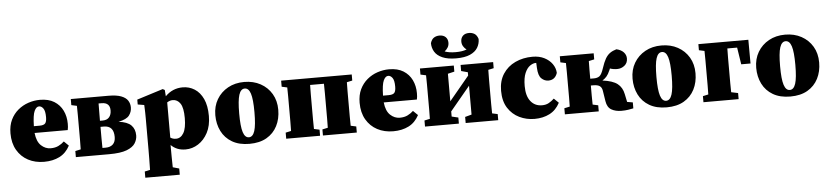

<svg xmlns="http://www.w3.org/2000/svg" viewBox="-51 -1064 6928 1604"><g transform="rotate(-5 3413.0 -262.5)"><path d="M279 -449Q256 -449 240 -415Q224 -381 222 -288H269Q305 -288 317.5 -302.5Q330 -317 330 -355Q330 -407 314.5 -428Q299 -449 279 -449ZM282 16Q207 16 148.5 -15Q90 -46 56 -104.5Q22 -163 22 -245Q22 -310 45 -358Q68 -406 107 -438.5Q146 -471 194 -487Q242 -503 291 -503Q363 -503 410.5 -473.5Q458 -444 482 -394.5Q506 -345 506 -284Q506 -268 505 -256.5Q504 -245 501 -231H223Q231 -158 266.5 -125Q302 -92 346 -92Q384 -92 411.5 -105.5Q439 -119 460 -139L499 -101Q467 -40 411.5 -12Q356 16 282 16Z M549 -436V-487H864Q932 -487 971 -472Q1010 -457 1026.5 -431.5Q1043 -406 1043 -374Q1043 -337 1020.5 -307Q998 -277 930 -263Q1004 -254 1035.5 -222Q1067 -190 1067 -137Q1067 -103 1047.5 -71.5Q1028 -40 976.5 -20Q925 0 828 0H549V-51L595 -61Q596 -97 596 -138Q596 -179 596 -210V-277Q596 -308 596 -349Q596 -390 595 -426ZM776 -210Q776 -179 776 -136.5Q776 -94 777 -57H804Q843 -57 865 -78Q887 -99 887 -140Q887 -234 804 -234H776ZM802 -430H777Q777 -398 776.5 -359.5Q776 -321 776 -285H799Q835 -285 853.5 -306.5Q872 -328 872 -364Q872 -430 802 -430Z M1112 222V170L1157 160Q1158 110 1158.5 68.5Q1159 27 1159 -8V-272Q1159 -300 1158.5 -317Q1158 -334 1157.5 -349Q1157 -364 1156 -384L1102 -393V-434L1321 -503L1338 -494L1342 -441Q1403 -503 1488 -503Q1543 -503 1588 -474.5Q1633 -446 1659.5 -389Q1686 -332 1686 -246Q1686 -164 1655 -105.5Q1624 -47 1574.5 -15.5Q1525 16 1469 16Q1429 16 1399 3.5Q1369 -9 1346 -32V-8Q1346 26 1346.5 66.5Q1347 107 1348 155L1401 170V222ZM1396 -404Q1383 -404 1371.5 -400Q1360 -396 1349 -389V-94Q1369 -80 1396 -80Q1436 -80 1460 -120.5Q1484 -161 1484 -246Q1484 -332 1460 -368Q1436 -404 1396 -404Z M2004 16Q1918 16 1859 -18.5Q1800 -53 1770 -113Q1740 -173 1740 -247Q1740 -322 1774 -379.5Q1808 -437 1867.5 -470Q1927 -503 2004 -503Q2081 -503 2140.5 -470.5Q2200 -438 2234 -380.5Q2268 -323 2268 -247Q2268 -171 2237.5 -111.5Q2207 -52 2148.5 -18Q2090 16 2004 16ZM2004 -39Q2037 -39 2052.5 -87Q2068 -135 2068 -244Q2068 -353 2052.5 -400.5Q2037 -448 2004 -448Q1971 -448 1955.5 -400.5Q1940 -353 1940 -244Q1940 -135 1955.5 -87Q1971 -39 2004 -39Z M2313 0V-51L2359 -61Q2360 -97 2360 -138Q2360 -179 2360 -210V-277Q2360 -308 2360 -349Q2360 -390 2359 -426L2313 -436V-487H2905V-436L2859 -426Q2858 -390 2858 -349Q2858 -308 2858 -277V-210Q2858 -179 2858 -138Q2858 -97 2859 -61L2905 -51V0H2621V-51L2667 -61Q2668 -97 2668 -138Q2668 -179 2668 -210V-277Q2668 -309 2668 -351Q2668 -393 2667 -430H2551Q2550 -393 2550 -351Q2550 -309 2550 -277V-210Q2550 -179 2550 -138Q2550 -97 2551 -61L2597 -51V0Z M3207 -449Q3184 -449 3168 -415Q3152 -381 3150 -288H3197Q3233 -288 3245.5 -302.5Q3258 -317 3258 -355Q3258 -407 3242.5 -428Q3227 -449 3207 -449ZM3210 16Q3135 16 3076.5 -15Q3018 -46 2984 -104.5Q2950 -163 2950 -245Q2950 -310 2973 -358Q2996 -406 3035 -438.5Q3074 -471 3122 -487Q3170 -503 3219 -503Q3291 -503 3338.5 -473.5Q3386 -444 3410 -394.5Q3434 -345 3434 -284Q3434 -268 3433 -256.5Q3432 -245 3429 -231H3151Q3159 -158 3194.5 -125Q3230 -92 3274 -92Q3312 -92 3339.5 -105.5Q3367 -119 3388 -139L3427 -101Q3395 -40 3339.5 -12Q3284 16 3210 16Z M3818 -436V-487H4091V-436L4045 -426Q4044 -390 4044 -349Q4044 -308 4044 -277V-210Q4044 -179 4044 -138Q4044 -97 4045 -61L4091 -51V0H3818V-51L3873 -66V-308L3706 -107V-64L3761 -51V0H3477V-51L3523 -61Q3524 -97 3524 -138Q3524 -179 3524 -210V-277Q3524 -308 3524 -349Q3524 -390 3523 -426L3477 -436V-487H3761V-436L3706 -423V-192L3873 -393V-421ZM3787 -545Q3716 -545 3671.5 -564.5Q3627 -584 3607 -617Q3587 -650 3587 -690Q3597 -722 3617 -734.5Q3637 -747 3663 -747Q3696 -747 3714.5 -729Q3733 -711 3733 -681Q3733 -659 3722.5 -641.5Q3712 -624 3695 -611Q3714 -604 3736.5 -600.5Q3759 -597 3787 -597Q3816 -597 3838 -600.5Q3860 -604 3879 -611Q3862 -624 3851.5 -641.5Q3841 -659 3841 -681Q3841 -711 3859.5 -729Q3878 -747 3911 -747Q3937 -747 3957 -734.5Q3977 -722 3987 -690Q3987 -650 3967 -617Q3947 -584 3903 -564.5Q3859 -545 3787 -545Z M4395 16Q4327 16 4268 -12.5Q4209 -41 4172.5 -98Q4136 -155 4136 -242Q4136 -325 4174 -383.5Q4212 -442 4277 -472.5Q4342 -503 4422 -503Q4478 -503 4520 -482Q4562 -461 4586.5 -426.5Q4611 -392 4613 -351Q4594 -293 4537 -293Q4506 -293 4480 -317Q4454 -341 4451 -407L4449 -449H4445Q4422 -449 4396.5 -431.5Q4371 -414 4353.5 -373.5Q4336 -333 4336 -264Q4336 -181 4371.5 -136.5Q4407 -92 4467 -92Q4500 -92 4524 -105.5Q4548 -119 4569 -139L4608 -101Q4576 -40 4521 -12Q4466 16 4395 16Z M4997 -80 4983 -169Q4979 -196 4961.5 -208.5Q4944 -221 4908 -221H4887Q4887 -181 4887 -138.5Q4887 -96 4888 -61L4934 -51V0H4650V-51L4696 -61Q4697 -97 4697 -138Q4697 -179 4697 -210V-277Q4697 -308 4697 -349Q4697 -390 4696 -426L4650 -436V-487H4934V-436L4888 -426Q4887 -392 4887 -352Q4887 -312 4887 -278H4918Q4947 -278 4965 -291.5Q4983 -305 5000 -357Q5016 -406 5032.5 -434.5Q5049 -463 5071.5 -479Q5094 -495 5126 -504Q5165 -495 5186 -472.5Q5207 -450 5207 -420Q5207 -382 5180 -360.5Q5153 -339 5119 -339Q5085 -339 5058 -349Q5057 -345 5055 -340.5Q5053 -336 5051 -332Q5038 -301 5022.5 -283.5Q5007 -266 4987 -254Q5073 -243 5112.5 -212Q5152 -181 5163 -125L5177 -58L5224 -50V0Q5205 4 5180 8Q5155 12 5124 12Q5074 12 5039.5 -8Q5005 -28 4997 -80Z M5503 16Q5417 16 5358 -18.5Q5299 -53 5269 -113Q5239 -173 5239 -247Q5239 -322 5273 -379.5Q5307 -437 5366.5 -470Q5426 -503 5503 -503Q5580 -503 5639.5 -470.5Q5699 -438 5733 -380.5Q5767 -323 5767 -247Q5767 -171 5736.5 -111.5Q5706 -52 5647.5 -18Q5589 16 5503 16ZM5503 -39Q5536 -39 5551.5 -87Q5567 -135 5567 -244Q5567 -353 5551.5 -400.5Q5536 -448 5503 -448Q5470 -448 5454.5 -400.5Q5439 -353 5439 -244Q5439 -135 5454.5 -87Q5470 -39 5503 -39Z M5812 -436V-487H6231L6232 -288H6154L6132 -430H6050Q6049 -393 6049 -351Q6049 -309 6049 -277V-210Q6049 -179 6049 -139Q6049 -99 6050 -63L6107 -51V0H5812V-51L5858 -61Q5859 -97 5859 -138Q5859 -179 5859 -210V-277Q5859 -308 5859 -349Q5859 -390 5858 -426Z M6540 16Q6454 16 6395 -18.5Q6336 -53 6306 -113Q6276 -173 6276 -247Q6276 -322 6310 -379.5Q6344 -437 6403.5 -470Q6463 -503 6540 -503Q6617 -503 6676.5 -470.5Q6736 -438 6770 -380.5Q6804 -323 6804 -247Q6804 -171 6773.5 -111.5Q6743 -52 6684.5 -18Q6626 16 6540 16ZM6540 -39Q6573 -39 6588.5 -87Q6604 -135 6604 -244Q6604 -353 6588.5 -400.5Q6573 -448 6540 -448Q6507 -448 6491.5 -400.5Q6476 -353 6476 -244Q6476 -135 6491.5 -87Q6507 -39 6540 -39Z"/></g></svg>

Font: Source Serif Pro Black
Style: Regular
Weight: 900
Designer: Frank Grießhammer
Foundry: Adobe Systems Incorporated
Version: Version 3.001;hotconv 1.0.111;makeotfexe 2.5.65597